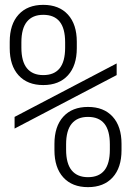

<svg xmlns="http://www.w3.org/2000/svg" viewBox="-20 -760 540 790"><path d="M158 -410Q93 -410 56.5 -450Q20 -490 20 -562V-588Q20 -660 56.5 -700Q93 -740 158 -740Q223 -740 259.5 -700Q296 -660 296 -588V-562Q296 -490 259.5 -450Q223 -410 158 -410ZM158 -451Q203 -451 225.5 -479Q248 -507 248 -564V-586Q248 -643 225.5 -671Q203 -699 158 -699Q114 -699 91 -671Q68 -643 68 -586V-564Q68 -507 91 -479Q114 -451 158 -451ZM342 10Q277 10 240.5 -30Q204 -70 204 -142V-168Q204 -240 240.5 -280Q277 -320 342 -320Q407 -320 443.5 -280Q480 -240 480 -168V-142Q480 -70 443.5 -30Q407 10 342 10ZM342 -31Q387 -31 409.5 -59Q432 -87 432 -144V-166Q432 -223 409.5 -251Q387 -279 342 -279Q298 -279 275 -251Q252 -223 252 -166V-144Q252 -87 275 -59Q298 -31 342 -31ZM40 -231V-279L460 -499V-451Z"/></svg>

Font: M PLUS 1 Code Light
Style: Regular
Weight: 300
Designer: Coji Morishita
Foundry: UNDERFOREST DESIGN
Version: Version 1.002